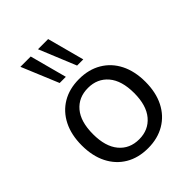

<svg xmlns="http://www.w3.org/2000/svg" viewBox="-216 -866 989 989"><g transform="rotate(-45 278.0 -372.0)"><path d="M278 9Q207 9 155 -22Q103 -53 74.5 -109.5Q46 -166 46 -243Q46 -320 74.5 -376.5Q103 -433 155 -464Q207 -495 278 -495Q348 -495 400.5 -464Q453 -433 481.5 -376.5Q510 -320 510 -243Q510 -166 481.5 -109.5Q453 -53 400.5 -22Q348 9 278 9ZM278 -56Q346 -56 387 -104.5Q428 -153 428 -243Q428 -334 387 -382Q346 -430 278 -430Q209 -430 168.5 -382Q128 -334 128 -243Q128 -153 168.5 -104.5Q209 -56 278 -56ZM320 -551 237 -753H311L365 -551ZM193 -551 109 -753H184L238 -551Z"/></g></svg>

Font: Nunito Sans
Style: Regular
Weight: 400
Designer: Vernon Adams
Foundry: Vernon Adams
Version: Version 3.101; ttfautohint (v1.8.4.7-5d5b);gftools[0.9.27]